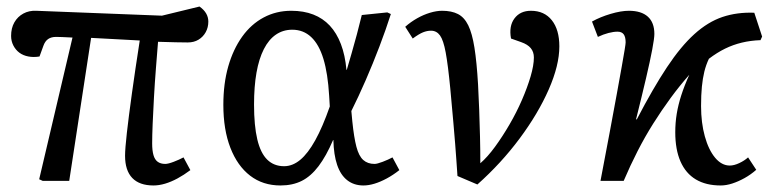

<svg xmlns="http://www.w3.org/2000/svg" viewBox="-20 -554 2387 588"><path d="M450 14Q407 14 385 -9Q363 -32 363 -77Q363 -98 368.5 -147Q374 -196 384 -268Q394 -340 408 -430Q371 -432 334 -434Q297 -436 259 -438L192 0H111L100 -5L202 -439Q182 -440 170.5 -440.5Q159 -441 152 -441Q137 -441 127.5 -434.5Q118 -428 113 -414L101 -381Q83 -378 67 -381Q51 -384 39.5 -392.5Q28 -401 21 -414.5Q14 -428 14 -444Q14 -468 24 -485.5Q34 -503 51.5 -512.5Q69 -522 91 -521L476 -506L591 -534Q605 -524 611.5 -512.5Q618 -501 618 -488Q618 -470 610 -455.5Q602 -441 588 -432.5Q574 -424 555 -424Q544 -424 518.5 -424.5Q493 -425 464 -426Q461 -389 457.5 -344.5Q454 -300 451.5 -255.5Q449 -211 447.5 -174.5Q446 -138 446 -115Q446 -93 450 -79Q454 -65 463 -58.5Q472 -52 486 -52Q495 -52 512 -58.5Q529 -65 542 -72L563 -33Q543 -18 523.5 -7.5Q504 3 485.5 8.5Q467 14 450 14Z M839 14Q785 14 746 -16Q707 -46 685.5 -101.5Q664 -157 664 -233Q664 -298 679 -350.5Q694 -403 721.5 -441.5Q749 -480 787.5 -500.5Q826 -521 872 -521Q910 -521 939.5 -509.5Q969 -498 990 -475.5Q1011 -453 1024 -419Q1037 -385 1041 -340H1042Q1049 -364 1057 -391.5Q1065 -419 1073 -449Q1081 -479 1088 -508L1166 -516L1177 -511Q1162 -464 1142 -411.5Q1122 -359 1100 -308.5Q1078 -258 1056 -214L1059 -182Q1064 -133 1071.5 -104.5Q1079 -76 1092.5 -64Q1106 -52 1127 -52Q1135 -52 1152 -58.5Q1169 -65 1182 -72L1203 -33Q1184 -18 1164.5 -7.5Q1145 3 1127 8.5Q1109 14 1093 14Q1064 14 1043.5 -2Q1023 -18 1012.5 -49Q1002 -80 1001 -125H1000Q979 -76 955.5 -45Q932 -14 904 0Q876 14 839 14ZM850 -45Q876 -45 899.5 -64.5Q923 -84 945.5 -124.5Q968 -165 990 -228L988 -261Q984 -329 970.5 -373.5Q957 -418 933 -440.5Q909 -463 875 -463Q847 -463 825 -448Q803 -433 788 -403.5Q773 -374 765.5 -331.5Q758 -289 758 -234Q758 -169 768 -127Q778 -85 798.5 -65Q819 -45 850 -45Z M1442 11 1381 -15Q1379 -44 1377.5 -65.5Q1376 -87 1374 -112.5Q1372 -138 1368.5 -178Q1365 -218 1359 -283Q1352 -355 1345 -393Q1338 -431 1327.5 -445.5Q1317 -460 1300 -460Q1288 -460 1275.5 -455Q1263 -450 1244 -436L1221 -472Q1238 -487 1257.5 -498Q1277 -509 1297 -515Q1317 -521 1334 -521Q1363 -521 1382.5 -511Q1402 -501 1414 -476.5Q1426 -452 1433 -408Q1440 -364 1444 -296Q1446 -260 1447.5 -219Q1449 -178 1450 -136Q1451 -94 1451 -54Q1473 -73 1496 -104.5Q1519 -136 1540.5 -173Q1562 -210 1578.5 -248Q1595 -286 1605 -320Q1615 -354 1615 -378Q1615 -395 1605.5 -406.5Q1596 -418 1576 -425L1545 -436Q1538 -474 1555.5 -497.5Q1573 -521 1606 -521Q1647 -521 1670 -492Q1693 -463 1693 -412Q1693 -354 1660.5 -280Q1628 -206 1571.5 -130Q1515 -54 1442 11Z M2187 14Q2142 14 2111 -4.5Q2080 -23 2064 -59.5Q2048 -96 2048 -149Q2048 -178 2052.5 -205.5Q2057 -233 2066.5 -262.5Q2076 -292 2091 -325Q2061 -291 2033.5 -253.5Q2006 -216 1980.5 -175.5Q1955 -135 1932.5 -91Q1910 -47 1890 0H1819Q1835 -84 1847.5 -150.5Q1860 -217 1869 -266.5Q1878 -316 1884 -349.5Q1890 -383 1893 -401.5Q1896 -420 1896 -424Q1896 -441 1890 -449Q1884 -457 1871 -457Q1859 -457 1843.5 -453Q1828 -449 1811 -441L1793 -488Q1818 -502 1850 -511.5Q1882 -521 1906 -521Q1944 -521 1964 -503Q1984 -485 1984 -450Q1984 -437 1977.5 -402.5Q1971 -368 1958.5 -314.5Q1946 -261 1928 -189L1930 -188Q1980 -284 2022.5 -348Q2065 -412 2106.5 -449.5Q2148 -487 2192.5 -502Q2237 -517 2290 -515L2314 -442L2309 -431Q2279 -430 2252 -423.5Q2225 -417 2200.5 -405Q2176 -393 2151 -374Q2142 -355 2137 -334.5Q2132 -314 2129.5 -288.5Q2127 -263 2127 -229Q2127 -178 2138.5 -136.5Q2150 -95 2170 -71Q2190 -47 2215 -47Q2228 -47 2244 -54.5Q2260 -62 2271 -72L2296 -34Q2279 -19 2260 -8.5Q2241 2 2222.5 8Q2204 14 2187 14Z"/></svg>

Font: Literata
Style: Italic
Weight: 400
Italic angle: -2°
Designer: Latin by Veronika Burian and Jose Scaglione. Greek by Irene Vlachou. Cyrillic by Vera Evstafieva
Foundry: TypeTogether
Version: Version 3.103;gftools[0.9.29]